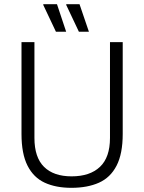

<svg xmlns="http://www.w3.org/2000/svg" viewBox="-20 -888 690 920"><path d="M322 12Q248 12 194.5 -12.5Q141 -37 112 -94Q83 -151 83 -246V-686H145V-227Q145 -134 191 -88.5Q237 -43 323 -43Q411 -43 459 -88.5Q507 -134 507 -227V-686H568V-246Q568 -151 538.5 -94Q509 -37 454 -12.5Q399 12 322 12ZM358 -736 297 -865 298 -868H361L406 -736ZM248 -736 187 -865 188 -868H253L297 -736Z"/></svg>

Font: Archivo SemiCondensed ExtraLight
Style: Regular
Weight: 250
Width: 4
Designer: Hector Gatti
Foundry: Omnibus-Type
Version: Version 2.001